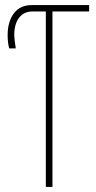

<svg xmlns="http://www.w3.org/2000/svg" viewBox="-20 -734 378 754"><path d="M160 -689H108Q74 -689 55 -664.5Q36 -640 36 -596Q36 -580 42 -544H16Q10 -567 10 -596Q10 -649 34.5 -681.5Q59 -714 104 -714H330V-689H186V0H160Z"/></svg>

Font: Noto Sans Display Thin Cond
Style: Regular
Weight: 250
Width: 3
Designer: Monotype Design team
Foundry: Monotype Imaging Inc.
Version: Version 1.000